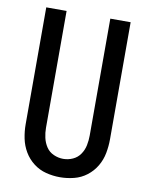

<svg xmlns="http://www.w3.org/2000/svg" viewBox="-84 -796 668 865"><g transform="rotate(10 250.0 -363.5)"><path d="M250 8Q282 8 314 0Q346 -8 372 -28Q398 -48 414.5 -76Q431 -104 437 -136Q443 -168 443 -200V-735H350V-200Q350 -178 345.5 -155.5Q341 -133 328 -114Q315 -95 294 -85.5Q273 -76 250 -76Q228 -76 206.5 -85.5Q185 -95 172.5 -114Q160 -133 155 -155.5Q150 -178 150 -200V-735H57V-200Q57 -168 63.5 -136Q70 -104 86.5 -76Q103 -48 129 -28Q155 -8 186.5 0Q218 8 250 8Z"/></g></svg>

Font: Iosevka SS08 Medium
Style: Regular
Weight: 500
Monospace: yes
Designer: Belleve Invis
Foundry: Belleve Invis
Version: Version 3.4.3; ttfautohint (v1.8.3)